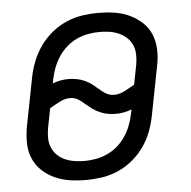

<svg xmlns="http://www.w3.org/2000/svg" viewBox="-45 -587 640 643"><g transform="rotate(-5 275.0 -265.0)"><path d="M219 12Q191 12 164.5 8Q138 4 114 -7Q90 -18 71.5 -35.5Q53 -53 43 -76.5Q33 -100 32.5 -127.5Q32 -155 37 -183L69 -347Q74 -373 84.5 -399.5Q95 -426 111.5 -449.5Q128 -473 151 -492Q174 -511 200.5 -522.5Q227 -534 254 -538Q281 -542 307 -542Q335 -542 362 -538Q389 -534 412.5 -523Q436 -512 455 -494.5Q474 -477 483.5 -453.5Q493 -430 494 -402.5Q495 -375 489 -347L457 -183Q452 -157 442 -130.5Q432 -104 415.5 -80.5Q399 -57 376 -38Q353 -19 326.5 -7.5Q300 4 273 8Q246 12 219 12ZM338 -264Q355 -264 372.5 -273Q390 -282 407 -292L420 -359Q423 -376 422.5 -393Q422 -410 415.5 -424.5Q409 -439 397.5 -449.5Q386 -460 371.5 -466.5Q357 -473 340.5 -475.5Q324 -478 307 -478Q288 -478 268.5 -474.5Q249 -471 230.5 -462.5Q212 -454 196 -440Q180 -426 168.5 -408.5Q157 -391 150 -372.5Q143 -354 139 -335L136 -320Q149 -325 162.5 -327.5Q176 -330 189 -330Q203 -330 216.5 -327.5Q230 -325 242.5 -319.5Q255 -314 265.5 -306.5Q276 -299 285 -290H286Q296 -280 309 -272Q322 -264 338 -264ZM220 -52Q239 -52 258 -55.5Q277 -59 296 -67.5Q315 -76 331 -90Q347 -104 358.5 -121.5Q370 -139 377 -157.5Q384 -176 388 -195L391 -210Q378 -205 364.5 -202.5Q351 -200 338 -200Q324 -200 310.5 -202.5Q297 -205 284.5 -210.5Q272 -216 261.5 -223.5Q251 -231 241 -240H240Q230 -250 217.5 -258Q205 -266 189 -266Q172 -266 154.5 -257Q137 -248 120 -238L107 -171Q104 -154 104.5 -137Q105 -120 111.5 -105.5Q118 -91 129 -80.5Q140 -70 155 -63.5Q170 -57 186.5 -54.5Q203 -52 220 -52Z"/></g></svg>

Font: Lode
Style: Italic
Weight: 400
Italic angle: -11°
Monospace: yes
Designer: Belleve Invis
Foundry: Belleve Invis
Version: Version 29.2.0; ttfautohint (v1.8.3)